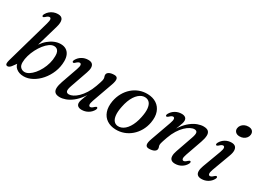

<svg xmlns="http://www.w3.org/2000/svg" viewBox="-38 -1337 2637 1966"><g transform="rotate(30 1280.5 -353.5)"><path d="M184 -578Q195.5 -618 191.8 -633.5Q188 -649 174.5 -649Q166.5 -649 157 -644Q147.5 -639 134 -626Q126 -618.5 120.5 -616.5Q115 -614.5 110 -616.5Q104.5 -619.5 104.5 -627.2Q104.5 -635 110.5 -646Q122.5 -668 141.5 -684.2Q160.5 -700.5 184.5 -709.5Q208.5 -718.5 235 -718.5Q280.5 -718.5 292.2 -687.5Q304 -656.5 287 -598L189 -260.5L170 -260Q187 -306 213 -344.2Q239 -382.5 271.5 -409.8Q304 -437 340 -452Q376 -467 413 -467Q450 -467 476.2 -451.2Q502.5 -435.5 516.5 -405.2Q530.5 -375 530.5 -332Q530 -263 505 -201.2Q480 -139.5 438.8 -91.8Q397.5 -44 347.2 -16.8Q297 10.5 246 10.5Q191 10.5 155.5 -18.8Q120 -48 123 -104.5L145 -94L90 -19.5Q78.5 -6.5 69.2 -1.5Q60 3.5 51 3.5Q41.5 3.5 35.8 -2.2Q30 -8 30 -20.8Q30 -33.5 35.5 -55.5ZM363 -415Q337 -414.5 309.5 -395Q282 -375.5 256.5 -343.2Q231 -311 210.5 -271Q190 -231 178 -189.2Q166 -147.5 165.5 -110Q165 -70 184.8 -51.2Q204.5 -32.5 232 -32.5Q257 -32.5 283.8 -49.5Q310.5 -66.5 335.5 -95.8Q360.5 -125 380.8 -163.5Q401 -202 412.8 -245Q424.5 -288 424.5 -331.5Q425 -362 417 -380.5Q409 -399 395 -407.2Q381 -415.5 363 -415Z M1058.5 -91.5Q1064 -88.5 1063.8 -81Q1063.5 -73.5 1058 -62Q1039.5 -29 1005.8 -9.2Q972 10.5 931 10.5Q903.5 10.5 887.5 -1.8Q871.5 -14 871.5 -38Q871.5 -52.5 877.5 -71.2Q883.5 -90 894 -116.2Q904.5 -142.5 919.8 -179Q935 -215.5 953.5 -266L955.5 -245Q926.5 -173 890.2 -124Q854 -75 815.5 -45.2Q777 -15.5 740.2 -2.5Q703.5 10.5 673.5 10.5Q632 10.5 614.5 -7.5Q597 -25.5 598.8 -58.2Q600.5 -91 616.5 -136.5L683.5 -327.5Q697.5 -367 693.8 -382.8Q690 -398.5 676.5 -398.5Q668.5 -398.5 659 -393.2Q649.5 -388 636 -375Q628 -367.5 622.5 -365.5Q617 -363.5 612 -366Q606.5 -368.5 606.5 -376.2Q606.5 -384 612.5 -395Q630.5 -428 664 -447.8Q697.5 -467.5 738 -467.5Q769.5 -467.5 785 -453.5Q800.5 -439.5 801.5 -412.8Q802.5 -386 788.5 -347.5L720 -151Q702 -101 707.8 -81Q713.5 -61 740.5 -61Q761 -61 787.8 -74.5Q814.5 -88 842.5 -115.2Q870.5 -142.5 896.5 -183.2Q922.5 -224 942 -278.5Q953 -309.5 959.2 -328.5Q965.5 -347.5 967.8 -358.5Q970 -369.5 970 -377Q970 -390.5 966 -399.2Q962 -408 962 -421Q962 -442 984.8 -454.8Q1007.5 -467.5 1046.5 -467.5Q1078 -467.5 1084.2 -444.2Q1090.5 -421 1073 -371.5L987 -130Q973 -90.5 976.8 -74.5Q980.5 -58.5 993.5 -58.5Q1002 -58.5 1011.2 -63.8Q1020.5 -69 1034 -82.5Q1042.5 -90 1048 -92Q1053.5 -94 1058.5 -91.5Z M1440.5 -468Q1502 -466.5 1545.5 -438Q1589 -409.5 1607.8 -357.5Q1626.5 -305.5 1613.5 -233Q1603.5 -178.5 1577.8 -133Q1552 -87.5 1514.2 -54.8Q1476.5 -22 1430 -5Q1383.5 12 1332 10.5Q1271.5 8.5 1228.8 -19.8Q1186 -48 1167.8 -100Q1149.5 -152 1162 -224.5Q1172.5 -279.5 1197.8 -324.8Q1223 -370 1260.2 -402.8Q1297.5 -435.5 1343.2 -452.5Q1389 -469.5 1440.5 -468ZM1334 -31Q1355.5 -29 1376.5 -36.8Q1397.5 -44.5 1416.5 -61Q1435.5 -77.5 1452 -102.8Q1468.5 -128 1481.2 -161Q1494 -194 1502 -234.5Q1515 -297 1510.5 -338.5Q1506 -380 1487.5 -401.8Q1469 -423.5 1438.5 -426.5Q1417 -428.5 1396.8 -420.8Q1376.5 -413 1357.8 -396.5Q1339 -380 1322.8 -355Q1306.5 -330 1294 -296.8Q1281.5 -263.5 1273.5 -223Q1260.5 -160.5 1264.8 -119Q1269 -77.5 1287 -55.8Q1305 -34 1334 -31Z M1715.5 -365.5Q1710 -368.5 1710 -376.2Q1710 -384 1716 -395Q1734.5 -428 1768.2 -447.8Q1802 -467.5 1843 -467.5Q1870.5 -467.5 1886.2 -455.2Q1902 -443 1902 -419Q1902 -404.5 1896.2 -385.8Q1890.5 -367 1880 -341Q1869.5 -315 1854.2 -278.2Q1839 -241.5 1820.5 -191L1818.5 -212Q1847.5 -284 1883.5 -333Q1919.5 -382 1958 -411.8Q1996.5 -441.5 2033.2 -454.5Q2070 -467.5 2100 -467.5Q2142 -467.5 2159.5 -449.8Q2177 -432 2175.2 -399Q2173.5 -366 2157.5 -320.5L2090.5 -129.5Q2076.5 -90 2080.2 -74.2Q2084 -58.5 2097 -58.5Q2105.5 -58.5 2114.8 -63.8Q2124 -69 2137.5 -82Q2146 -89.5 2151.2 -91.5Q2156.5 -93.5 2161.5 -91.5Q2167.5 -88.5 2167.2 -80.8Q2167 -73 2161.5 -62Q2143.5 -29 2110 -9.2Q2076.5 10.5 2035.5 10.5Q2005 10.5 1989.2 -3.5Q1973.5 -17.5 1972.8 -44.5Q1972 -71.5 1985.5 -109.5L2054 -306Q2072 -356 2066.2 -376Q2060.5 -396 2033.5 -396Q2013 -396 1986.2 -382.5Q1959.5 -369 1931.2 -342Q1903 -315 1877.2 -274Q1851.5 -233 1832 -178.5Q1821 -147.5 1814.8 -128.5Q1808.5 -109.5 1806 -98.5Q1803.5 -87.5 1803.5 -80Q1803.5 -67 1807.8 -58Q1812 -49 1812 -36.5Q1812 -15 1789 -2.2Q1766 10.5 1727.5 10.5Q1696 10.5 1689.5 -13Q1683 -36.5 1701 -86L1787 -327Q1801 -366.5 1797.5 -382.5Q1794 -398.5 1780 -398.5Q1772 -398.5 1762.5 -393.2Q1753 -388 1739.5 -374.5Q1731.5 -367.5 1726 -365.5Q1720.5 -363.5 1715.5 -365.5Z M2402 -130Q2388 -90.5 2391.8 -74.8Q2395.5 -59 2409 -59Q2417.5 -59 2426.8 -64.2Q2436 -69.5 2449.5 -82.5Q2457.5 -90 2463 -92Q2468.5 -94 2473.5 -91.5Q2479.5 -88.5 2479.2 -81Q2479 -73.5 2473 -62Q2455 -29 2421.5 -9.5Q2388 10 2347.5 10Q2316.5 10 2300.8 -4Q2285 -18 2284.5 -45Q2284 -72 2298 -110.5L2378.5 -327Q2393 -366.5 2389.2 -382.5Q2385.5 -398.5 2371.5 -398.5Q2364 -398.5 2354.2 -393.2Q2344.5 -388 2331 -374.5Q2323 -367.5 2317.5 -365.5Q2312 -363.5 2307 -365.5Q2301.5 -368.5 2301.5 -376Q2301.5 -383.5 2307.5 -395Q2325.5 -428 2358.8 -447.8Q2392 -467.5 2432 -467.5Q2461 -467.5 2476.8 -453.5Q2492.5 -439.5 2494.2 -412Q2496 -384.5 2481 -344ZM2469 -562.5Q2437 -562.5 2420 -580Q2403 -597.5 2406 -622.5Q2408 -642 2420.5 -658.8Q2433 -675.5 2453.2 -685.5Q2473.5 -695.5 2499.5 -695.5Q2533 -695.5 2548.5 -678Q2564 -660.5 2561 -635Q2559 -615 2546.5 -598.5Q2534 -582 2514 -572.2Q2494 -562.5 2469 -562.5Z"/></g></svg>

Font: Fraunces
Style: Italic
Weight: 400
Italic angle: -16°
Version: Version 1.000;[b76b70a41]